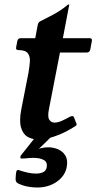

<svg xmlns="http://www.w3.org/2000/svg" viewBox="-20 -610 430 855"><path d="M319 -63Q322 -60 321 -55Q320 -50 312 -46L283 -29Q256 -14 219.5 -1.5Q183 11 150 11Q123 11 102.5 -1Q82 -13 73.5 -42.5Q65 -72 75 -124L107 -287Q111 -311 113 -334Q115 -357 104.5 -372Q94 -387 62 -387Q49 -387 52 -400L57 -427Q60 -440 73 -440H137L148 -499Q150 -510 159 -515Q181 -526 216 -544.5Q251 -563 281 -588Q283 -590 286 -590H288Q289 -590 288 -587L260 -440H378Q392 -440 389 -427L382 -389Q379 -376 365 -376H247L198 -124Q191 -90 199.5 -77Q208 -64 223 -64Q238 -64 256.5 -72.5Q275 -81 291 -90Q295 -92 297.5 -92.5Q300 -93 302 -93Q308 -93 310 -86ZM159 -26Q162 -31 166.5 -33Q171 -35 176 -35H222Q234 -35 232 -27Q232 -23 226 -18L153 53Q172 46 195 46Q218 46 239 55Q260 64 271.5 83.5Q283 103 277 135Q269 174 232.5 199.5Q196 225 145 225Q125 225 103.5 221Q82 217 61 207Q49 202 49.5 186Q50 170 52 157Q54 147 60 147Q63 147 65 147.5Q67 148 68 149Q83 154 102.5 158.5Q122 163 140 163Q158 163 171.5 157Q185 151 188 135Q192 112 175 102.5Q158 93 129 93Q115 93 102 94.5Q89 96 77 96Q69 96 71 89Q71 87 71.5 85Q72 83 74 81Z"/></svg>

Font: Young Serif Light
Style: Italic
Weight: 300
Italic angle: -10.979°
Designer: Bastien Sozeau
Foundry: NBR — Bastien Sozeau
Version: Version 5.001